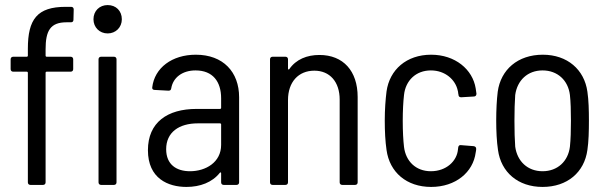

<svg xmlns="http://www.w3.org/2000/svg" viewBox="-20 -730 2391 758"><path d="M405 -710C373 -710 349 -687 349 -654C349 -622 373 -598 405 -598C437 -598 461 -622 461 -654C461 -687 438 -710 405 -710ZM90 -538V-510C90 -508 88 -506 86 -506H32C26 -506 22 -502 22 -496V-457C22 -451 26 -447 32 -447H86C88 -447 90 -445 90 -443V-10C90 -4 94 0 100 0H150C156 0 160 -4 160 -10V-443C160 -445 162 -447 164 -447H259C265 -447 269 -451 269 -457V-496C269 -502 265 -506 259 -506H164C162 -506 160 -508 160 -510V-535C160 -608 178 -642 243 -642H260C266 -642 270 -645 270 -652L271 -693C271 -699 267 -703 261 -703H239C127 -703 90 -654 90 -538ZM379 0H430C436 0 440 -4 440 -10V-496C440 -502 436 -506 430 -506H379C373 -506 369 -502 369 -496V-10C369 -4 373 0 379 0Z M753 -514C659 -514 590 -462 581 -385C580 -379 584 -375 590 -375L645 -372C651 -372 655 -374 656 -381C663 -424 700 -452 752 -452C820 -452 853 -408 853 -342V-304C853 -302 851 -300 849 -300H756C641 -300 564 -247 564 -137C564 -25 644 8 716 8C770 8 818 -10 848 -48C851 -51 853 -49 853 -46V-10C853 -4 857 0 863 0H914C920 0 924 -4 924 -10V-346C924 -446 861 -514 753 -514ZM730 -54C677 -54 636 -80 636 -141C636 -208 687 -243 761 -243H849C851 -243 853 -241 853 -239V-158C853 -89 792 -54 730 -54Z M1241 -513C1192 -513 1149 -496 1122 -457C1119 -454 1117 -456 1117 -459V-496C1117 -502 1113 -506 1107 -506H1056C1050 -506 1046 -502 1046 -496V-10C1046 -4 1050 0 1056 0H1107C1113 0 1117 -4 1117 -10V-335C1117 -406 1158 -451 1221 -451C1282 -451 1321 -407 1321 -337V-10C1321 -4 1325 0 1331 0H1382C1388 0 1392 -4 1392 -10V-347C1392 -450 1335 -513 1241 -513Z M1682 8C1779 8 1848 -50 1858 -128C1859 -133 1860 -138 1860 -142C1860 -149 1856 -152 1850 -153L1800 -157C1794 -158 1790 -155 1789 -148C1789 -145 1788 -143 1788 -140C1784 -94 1742 -54 1681 -54C1622 -54 1582 -93 1575 -150C1572 -176 1570 -211 1570 -253C1570 -293 1572 -329 1575 -355C1581 -412 1622 -452 1681 -452C1738 -452 1778 -415 1787 -373C1788 -369 1789 -366 1789 -361C1790 -359 1790 -357 1790 -355C1791 -348 1795 -346 1801 -346L1851 -349C1857 -349 1861 -353 1861 -360L1858 -381C1846 -456 1777 -514 1682 -514C1585 -514 1518 -455 1506 -369C1502 -337 1499 -298 1499 -254C1499 -212 1501 -172 1506 -138C1518 -50 1585 8 1682 8Z M2122 8C2220 8 2287 -50 2299 -138C2304 -171 2305 -212 2305 -254C2305 -294 2304 -335 2299 -368C2287 -455 2220 -514 2123 -514C2024 -514 1957 -455 1945 -368C1941 -336 1939 -295 1939 -254C1939 -213 1941 -171 1946 -138C1958 -50 2025 8 2122 8ZM2122 -54C2063 -54 2022 -93 2014 -151C2012 -178 2011 -213 2011 -253C2011 -292 2012 -328 2014 -355C2022 -413 2063 -452 2122 -452C2181 -452 2223 -413 2230 -355C2233 -328 2234 -293 2234 -253C2234 -215 2233 -179 2230 -151C2223 -93 2181 -54 2122 -54Z"/></svg>

Font: Barlow Semi Condensed
Style: Regular
Weight: 400
Width: 4
Designer: Jeremy Tribby
Foundry: Tribby Type
Version: Version 1.422;hotconv 1.0.109;makeotfexe 2.5.65596